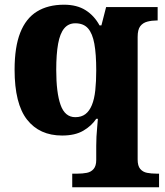

<svg xmlns="http://www.w3.org/2000/svg" viewBox="-20 -566 702 816"><path d="M287 230V172H309Q331 172 349 168.5Q367 165 378 152Q389 139 389 114V54Q389 35 390 14.5Q391 -6 393 -25.5Q395 -45 396 -61H389Q369 -31 334 -10.5Q299 10 244 10Q148 10 95 -57.5Q42 -125 42 -270Q42 -366 66 -427Q90 -488 137 -517Q184 -546 252 -546Q307 -546 344 -522.5Q381 -499 403 -458H411L431 -536H650V-479H646Q625 -479 606 -474Q587 -469 576 -454.5Q565 -440 565 -409V112Q565 139 576 152Q587 165 605 168.5Q623 172 645 172H656V230ZM300 -68Q326 -68 343 -81Q360 -94 370.5 -119.5Q381 -145 385 -182.5Q389 -220 389 -267Q389 -336 381 -380Q373 -424 354 -445.5Q335 -467 300 -467Q271 -467 253 -445.5Q235 -424 227 -380Q219 -336 219 -269Q219 -172 237.5 -120Q256 -68 300 -68Z"/></svg>

Font: Noto Serif Armenian ExtraBold
Style: Regular
Weight: 800
Version: Version 2.007